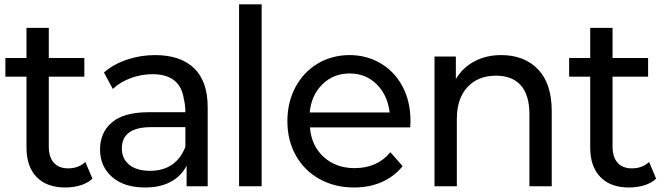

<svg xmlns="http://www.w3.org/2000/svg" viewBox="-20 -844 3009 870"><path d="M275.6 5.6Q192.2 5.6 146.1 -41.7Q100 -88.9 100 -175.6V-496.7H4.4V-581.1H100V-717.8H201.1V-581.1H362.2V-496.7H201.1V-180Q201.1 -132.2 223.9 -106.7Q246.7 -81.1 288.9 -81.1Q335.6 -81.1 366.7 -110L398.9 -34.4Q377.8 -14.4 345 -4.4Q312.2 5.6 275.6 5.6Z M921.1 -357.8V0H825.6V-93.3Q801.1 -45.6 753.3 -20Q705.6 5.6 637.8 5.6Q542.2 5.6 487.8 -42.2Q433.3 -90 433.3 -166.7Q433.3 -243.3 487.2 -289.4Q541.1 -335.6 655.6 -335.6H820Q820 -368.9 813.3 -393.3Q797.8 -507.8 671.1 -507.8Q620 -507.8 572.2 -490Q524.4 -472.2 491.1 -441.1L451.1 -515.6Q494.4 -553.3 555.6 -573.9Q616.7 -594.4 682.2 -594.4Q797.8 -594.4 859.4 -535Q921.1 -475.6 921.1 -357.8ZM820 -178.9V-267.8H664.4Q532.2 -267.8 532.2 -171.1Q532.2 -124.4 566.1 -97.2Q600 -70 660 -70Q718.9 -70 759.4 -97.8Q800 -125.6 820 -178.9Z M1165.6 -824.4V0H1063.3V-824.4Z M1838.9 -266.7H1384.4Q1391.1 -183.3 1446.7 -132.8Q1502.2 -82.2 1586.7 -82.2Q1690 -82.2 1748.9 -154.4L1804.4 -91.1Q1765.6 -43.3 1709.4 -18.9Q1653.3 5.6 1584.4 5.6Q1496.7 5.6 1427.8 -32.8Q1358.9 -71.1 1320.6 -139.4Q1282.2 -207.8 1282.2 -294.4Q1282.2 -381.1 1318.9 -449.4Q1355.6 -517.8 1420 -556.1Q1484.4 -594.4 1563.3 -594.4Q1641.1 -594.4 1704.4 -557.2Q1767.8 -520 1803.9 -452.2Q1840 -384.4 1840 -295.6ZM1383.3 -334.4H1745.6Q1736.7 -412.2 1687.2 -461.7Q1637.8 -511.1 1564.4 -511.1Q1491.1 -511.1 1441.1 -462.2Q1391.1 -413.3 1383.3 -334.4Z M2480 -341.1V0H2378.9V-326.7Q2378.9 -413.3 2340 -457.2Q2301.1 -501.1 2227.8 -501.1Q2145.6 -501.1 2097.8 -448.9Q2050 -396.7 2050 -304.4V0H1948.9V-587.8H2045.6V-485.6Q2075.6 -536.7 2128.9 -565.6Q2182.2 -594.4 2251.1 -594.4Q2355.6 -594.4 2417.8 -530Q2480 -465.6 2480 -341.1Z M2830 5.6Q2746.7 5.6 2700.6 -41.7Q2654.4 -88.9 2654.4 -175.6V-496.7H2558.9V-581.1H2654.4V-717.8H2755.6V-581.1H2916.7V-496.7H2755.6V-180Q2755.6 -132.2 2778.3 -106.7Q2801.1 -81.1 2843.3 -81.1Q2890 -81.1 2921.1 -110L2953.3 -34.4Q2932.2 -14.4 2899.4 -4.4Q2866.7 5.6 2830 5.6Z"/></svg>

Font: Paperlogy 5 Medium
Style: Regular
Weight: 500
Designer: redesigned by Lee Juim, glyphs from Gmarket Sans & Montserrat
Foundry: PT&
Version: Version 1.001